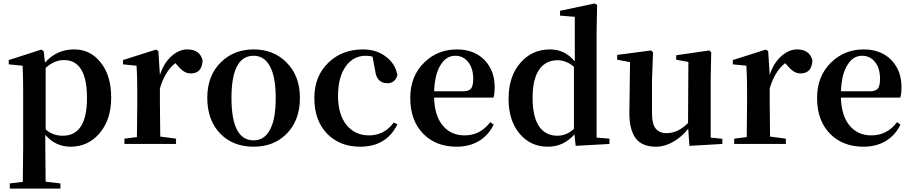

<svg xmlns="http://www.w3.org/2000/svg" viewBox="-20 -839 5314 1119"><path d="M332 260V230L246 220C245 124 244 56 244 16V-53C284 -7 333 16 391 16C459 16 515 -10 559 -61C605 -114 628 -184 628 -271C628 -357 607 -426 565 -477C526 -526 475 -551 412 -551C344 -551 287 -525 242 -474L235 -540L221 -550L31 -489V-464L112 -456C114 -408 115 -358 115 -306V16C115 57 114 125 113 221L37 230V260ZM346 -48C307 -48 273 -60 246 -85V-443C280 -474 316 -489 353 -489C442 -489 487 -415 487 -268C487 -121 440 -48 346 -48Z M1006 0V-31L914 -43C913 -119 912 -183 912 -235V-324C932 -391 962 -440 1002 -471L1013 -459C1027 -442 1039 -431 1050 -424C1063 -415 1077 -411 1092 -411C1135 -411 1158 -436 1161 -487C1150 -530 1120 -551 1071 -551C1040 -551 1010 -538 981 -513C950 -486 927 -449 912 -402L903 -541L889 -550L697 -489V-464L776 -456C779 -413 780 -364 780 -307V-235C780 -181 779 -116 778 -40L705 -31V0Z M1265 -59C1314 -9 1379 16 1458 16C1537 16 1601 -9 1650 -59C1702 -111 1728 -181 1728 -269C1728 -356 1701 -425 1647 -478C1597 -527 1534 -551 1458 -551C1382 -551 1319 -526 1268 -477C1215 -425 1188 -356 1188 -269C1188 -181 1214 -111 1265 -59ZM1458 -21C1372 -21 1329 -103 1329 -268C1329 -432 1372 -514 1458 -514C1499 -514 1531 -494 1553 -453C1576 -411 1587 -349 1587 -268C1587 -186 1576 -124 1553 -82C1531 -41 1499 -21 1458 -21Z M2078 16C2181 16 2253 -27 2296 -114L2275 -125C2238 -75 2190 -50 2131 -50C2076 -50 2033 -70 2000 -110C1967 -151 1950 -208 1950 -279C1950 -352 1965 -410 1995 -452C2024 -493 2063 -514 2112 -514C2127 -514 2140 -512 2151 -509L2166 -431C2171 -380 2195 -354 2238 -354C2268 -354 2287 -370 2296 -401C2289 -444 2267 -480 2230 -508C2193 -537 2148 -551 2096 -551C2016 -551 1949 -526 1896 -476C1840 -423 1812 -354 1812 -267C1812 -180 1837 -110 1888 -58C1937 -9 2001 16 2078 16Z M2642 16C2741 16 2817 -30 2857 -113L2837 -127C2799 -76 2749 -50 2687 -50C2636 -50 2595 -68 2564 -103C2530 -141 2512 -197 2510 -270H2856C2861 -286 2863 -307 2863 -332C2863 -396 2843 -448 2804 -489C2764 -530 2710 -551 2643 -551C2569 -551 2506 -526 2455 -477C2399 -424 2371 -354 2371 -268C2371 -179 2397 -109 2448 -58C2497 -9 2561 16 2642 16ZM2510 -307C2513 -376 2526 -429 2551 -465C2572 -498 2600 -514 2634 -514C2695 -514 2738 -461 2738 -381C2738 -354 2734 -336 2727 -325C2718 -313 2703 -307 2681 -307Z M3173 16C3234 16 3286 -8 3328 -56L3335 11L3532 0V-31L3457 -37V-652L3460 -810L3446 -819L3244 -776V-748L3330 -741V-481C3291 -528 3243 -551 3186 -551C3116 -551 3059 -525 3014 -474C2967 -421 2944 -351 2944 -262C2944 -177 2966 -110 3009 -59C3052 -9 3106 16 3173 16ZM3228 -48C3184 -48 3150 -65 3125 -98C3098 -135 3084 -192 3084 -268C3084 -345 3098 -402 3127 -440C3152 -472 3187 -488 3230 -488C3263 -488 3295 -475 3325 -450V-88C3296 -61 3264 -48 3228 -48Z M3802 16C3837 16 3872 6 3906 -14C3937 -32 3966 -57 3991 -89L3998 11L4190 0V-30L4122 -37V-374L4125 -534L4114 -545L3921 -517V-491L3992 -478L3990 -122C3951 -83 3909 -63 3866 -63C3837 -63 3816 -72 3802 -89C3787 -107 3780 -137 3780 -180V-374L3786 -534L3775 -545L3577 -519V-491L3652 -477L3648 -187C3647 -115 3661 -62 3688 -29C3713 1 3751 16 3802 16Z M4560 0V-31L4468 -43C4467 -119 4466 -183 4466 -235V-324C4486 -391 4516 -440 4556 -471L4567 -459C4581 -442 4593 -431 4604 -424C4617 -415 4631 -411 4646 -411C4689 -411 4712 -436 4715 -487C4704 -530 4674 -551 4625 -551C4594 -551 4564 -538 4535 -513C4504 -486 4481 -449 4466 -402L4457 -541L4443 -550L4251 -489V-464L4330 -456C4333 -413 4334 -364 4334 -307V-235C4334 -181 4333 -116 4332 -40L4259 -31V0Z M5013 16C5112 16 5188 -30 5228 -113L5208 -127C5170 -76 5120 -50 5058 -50C5007 -50 4966 -68 4935 -103C4901 -141 4883 -197 4881 -270H5227C5232 -286 5234 -307 5234 -332C5234 -396 5214 -448 5175 -489C5135 -530 5081 -551 5014 -551C4940 -551 4877 -526 4826 -477C4770 -424 4742 -354 4742 -268C4742 -179 4768 -109 4819 -58C4868 -9 4932 16 5013 16ZM4881 -307C4884 -376 4897 -429 4922 -465C4943 -498 4971 -514 5005 -514C5066 -514 5109 -461 5109 -381C5109 -354 5105 -336 5098 -325C5089 -313 5074 -307 5052 -307Z"/></svg>

Font: AllPunType Bold
Style: Regular
Weight: 700
Version: 1.0